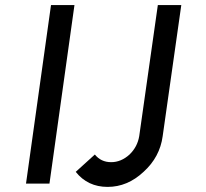

<svg xmlns="http://www.w3.org/2000/svg" viewBox="-20 -720 806 753"><path d="M599 -700 526 -186Q519 -144 488 -114Q455 -84 416 -84Q376 -84 352 -114L277 -46Q324 13 402 13Q480 13 543 -46Q607 -104 618 -186L691 -700ZM82 0H174L272 -700H180Z"/></svg>

Font: Unageo
Style: Medium-Italic
Weight: 500
Designer: Richard Sepsi
Foundry: Richard Sepsi
Version: Version 2.000